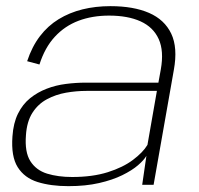

<svg xmlns="http://www.w3.org/2000/svg" viewBox="-20 -616 664 640"><path d="M208 4.5Q265.5 4.5 310.2 -5.8Q355 -16 387.5 -32Q420 -48 440 -65.2Q460 -82.5 468 -96.5L454 0H492L559.5 -383Q573 -457 550.8 -503.8Q528.5 -550.5 476.8 -573Q425 -595.5 348 -595.5Q298.5 -595.5 255 -584.8Q211.5 -574 175.5 -552Q139.5 -530 113 -495.2Q86.5 -460.5 70.5 -412L111.5 -401Q129.5 -457.5 162.8 -493.5Q196 -529.5 241.8 -546.8Q287.5 -564 343.5 -564Q406 -564 448.5 -544.8Q491 -525.5 509 -485.8Q527 -446 516 -384.5L508 -340.5H265Q233 -340.5 199.5 -336.2Q166 -332 135.5 -320.2Q105 -308.5 80.2 -288.5Q55.5 -268.5 40 -237.2Q24.5 -206 21.5 -161.5Q16.5 -94.5 39 -58.8Q61.5 -23 105.5 -9.2Q149.5 4.5 208 4.5ZM220.5 -26Q173.5 -26 137 -37.2Q100.5 -48.5 81.2 -78.8Q62 -109 66.5 -165.5Q69.5 -211 88.2 -240.2Q107 -269.5 136.5 -285.2Q166 -301 200 -307Q234 -313 268 -313H503L471.5 -133Q456.5 -108 423.2 -83Q390 -58 339.2 -42Q288.5 -26 220.5 -26Z"/></svg>

Font: Anybody SemiExpanded ExtraLight
Style: Italic
Weight: 250
Width: 6
Italic angle: -10°
Version: Version 1.113;gftools[0.9.25]